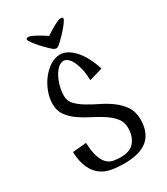

<svg xmlns="http://www.w3.org/2000/svg" viewBox="-212 -951 925 1061"><g transform="rotate(-30 251.0 -421.0)"><path d="M44 0ZM156 -476Q156 -442 178.5 -419Q201 -396 234.5 -376Q268 -356 307 -337Q346 -318 379.5 -293Q413 -268 435.5 -234.5Q458 -201 458 -152Q458 -69 409.5 -27Q361 15 259 15Q218 15 180 8.5Q142 2 113 -19Q84 -40 65.5 -79Q47 -118 44 -182Q66 -184 89 -186Q112 -188 132 -190Q134 -134 145 -101Q156 -68 173 -51Q190 -34 212.5 -29.5Q235 -25 259 -25Q321 -25 348 -59.5Q375 -94 375 -146Q375 -184 353 -210.5Q331 -237 298 -258.5Q265 -280 227 -299Q189 -318 156 -341Q123 -364 101 -394Q79 -424 79 -467Q79 -504 93 -542.5Q107 -581 131 -612.5Q155 -644 186 -664.5Q217 -685 251 -685Q275 -685 298.5 -671.5Q322 -658 343 -634Q364 -610 381.5 -576.5Q399 -543 411 -503L326 -478Q325 -518 318 -549Q311 -580 300.5 -601.5Q290 -623 277 -634Q264 -645 251 -645Q231 -645 214 -629Q197 -613 184 -588Q171 -563 163.5 -533Q156 -503 156 -476ZM147 -857Q155 -857 168 -851.5Q181 -846 195.5 -838Q210 -830 225 -820.5Q240 -811 251 -804Q262 -811 277 -820.5Q292 -830 306.5 -838Q321 -846 334 -851.5Q347 -857 355 -857Q358 -857 363 -855.5Q368 -854 368 -849Q368 -841 355.5 -824Q343 -807 326.5 -788.5Q310 -770 293 -753.5Q276 -737 267 -730Q258 -724 251 -724Q245 -724 235 -730Q226 -737 209 -753.5Q192 -770 175.5 -788.5Q159 -807 146.5 -824Q134 -841 134 -849Q134 -854 139 -855.5Q144 -857 147 -857Z"/></g></svg>

Font: Combo
Style: Regular
Weight: 400
Designer: Eduardo Rodriguez Tunni
Foundry: Eduardo Rodriguez Tunni
Version: Version 1.001